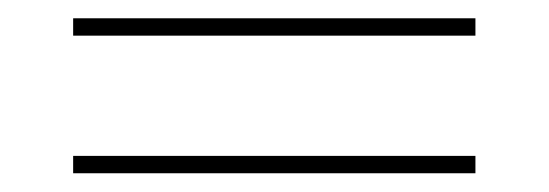

<svg xmlns="http://www.w3.org/2000/svg" viewBox="-20 -490 600 210"><path d="M60 -451V-470H500V-451ZM60 -300.5V-319.5H500V-300.5Z"/></svg>

Font: Bodoni Moda Medium
Style: Regular
Weight: 500
Designer: Owen Earl
Foundry: indestructible type
Version: Version 2.005